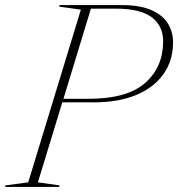

<svg xmlns="http://www.w3.org/2000/svg" viewBox="-63 -735 700 755"><path d="M86 -18 171.5 -6 169.5 0H-43L-41.5 -6L48 -18L255 -697L169.5 -709L171.5 -715H415.5Q488 -715 532.5 -695.2Q577 -675.5 597.2 -642.5Q617.5 -609.5 617.5 -569Q617.5 -496.5 579.5 -443.2Q541.5 -390 471.8 -361.2Q402 -332.5 306 -332.5H182ZM284.5 -346.5Q437.5 -346.5 508 -409Q578.5 -471.5 578.5 -572.5Q578.5 -633.5 533.5 -667.2Q488.5 -701 392.5 -701H294.5L186.5 -346.5Z"/></svg>

Font: Newsreader Display ExtraLight
Style: Italic
Weight: 275
Italic angle: -17°
Designer: Hugues Gentile
Foundry: Production Type
Version: Version 1.001